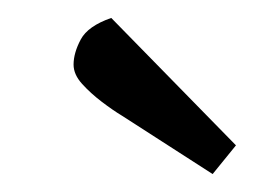

<svg xmlns="http://www.w3.org/2000/svg" viewBox="-20 -753 283 214"><path d="M217 -559 116 -624Q106 -630 93.5 -639.5Q81 -649 71.5 -659.5Q62 -670 62 -681Q62 -694 70 -709Q78 -724 104 -733L243 -591Z"/></svg>

Font: Faustina
Style: Italic
Weight: 400
Italic angle: -8°
Designer: Alfonso Garcia
Foundry: http://www.omnibus-type.com
Version: Version 1.200